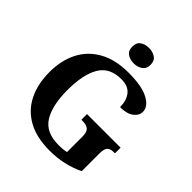

<svg xmlns="http://www.w3.org/2000/svg" viewBox="-250 -1097 1269 1269"><g transform="rotate(45 384.5 -462.5)"><path d="M423 10Q299 10 217.5 -36Q136 -82 95.5 -164.5Q55 -247 55 -358Q55 -466 97 -548.5Q139 -631 222.5 -677.5Q306 -724 428 -724Q553 -724 615.5 -690.5Q678 -657 678 -608Q678 -573 645 -548Q612 -523 549 -523Q549 -584 519 -622Q489 -660 425 -660Q316 -660 269.5 -581.5Q223 -503 223 -358Q223 -213 271.5 -135.5Q320 -58 438 -58Q457 -58 475.5 -59.5Q494 -61 511 -65V-212Q511 -252 493 -267.5Q475 -283 440 -283H427V-336H741V-283H728Q697 -283 683 -267Q669 -251 669 -208V-44Q611 -17 551 -3.5Q491 10 423 10ZM408 -791Q372 -791 347.5 -808.5Q323 -826 323 -863Q323 -901 347.5 -918Q372 -935 408 -935Q443 -935 468.5 -918Q494 -901 494 -863Q494 -826 468.5 -808.5Q443 -791 408 -791Z"/></g></svg>

Font: Noto Serif Bengali
Style: Bold
Weight: 700
Designer: Juan Bruce, Universal Thirst, Indian Type Foundry and the Monotype Design Team.
Foundry: Monotype Imaging Inc.
Version: Version 2.003; ttfautohint (v1.8.4.7-5d5b)